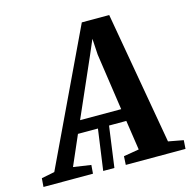

<svg xmlns="http://www.w3.org/2000/svg" viewBox="-182 -853 956 961"><g transform="rotate(-15 295.5 -373.0)"><path d="M236 0 268 -230H325.5L294 0ZM-73.5 0 -70 -44.5 -2 -58 325 -746H467L587.5 -59L665.5 -44.5L662.5 0H353L355.5 -44.5L435.5 -58L412.5 -212H162L95 -58L186.5 -44.5L183 0ZM190 -275.5H403L360 -570L355 -653L322 -576Z"/></g></svg>

Font: Merriweather 28pt
Style: Bold Italic
Weight: 700
Italic angle: -7.8°
Version: Version 2.101